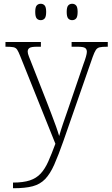

<svg xmlns="http://www.w3.org/2000/svg" viewBox="-20 -759 592 1019"><path d="M49 210Q103 210 138 198.5Q173 187 196 162Q219 137 236.5 97.5Q254 58 274 4L87 -462Q78 -485 71 -495.5Q64 -506 51 -508.5Q38 -511 12 -511H9V-536H197V-511H176Q146 -511 136.5 -504.5Q127 -498 127 -485Q127 -475 133.5 -459Q140 -443 154 -407L229 -216Q240 -187 253 -153.5Q266 -120 277 -89Q288 -58 294 -37Q303 -69 314.5 -102.5Q326 -136 341 -179L423 -419Q431 -440 436 -457.5Q441 -475 441 -484Q441 -498 431.5 -504.5Q422 -511 391 -511H360V-536H552V-511H549Q522 -511 509 -508Q496 -505 488.5 -493.5Q481 -482 472 -457L317 -12Q290 65 268 114.5Q246 164 219.5 191.5Q193 219 153.5 229.5Q114 240 52 240H49ZM363 -652Q350 -652 342 -661Q334 -670 334 -696Q334 -721 342 -730Q350 -739 363 -739Q376 -739 384 -730Q392 -721 392 -696Q392 -670 384 -661Q376 -652 363 -652ZM196 -652Q183 -652 175 -661Q167 -670 167 -696Q167 -721 175 -730Q183 -739 196 -739Q209 -739 217 -730Q225 -721 225 -696Q225 -670 217 -661Q209 -652 196 -652Z"/></svg>

Font: Noto Serif Tamil ExtraLight
Style: Regular
Weight: 200
Designer: Indian Type Foundry, Tom Grace, and the Monotype Design Team
Foundry: Monotype Imaging Inc.
Version: Version 2.004; ttfautohint (v1.8.4.7-5d5b)